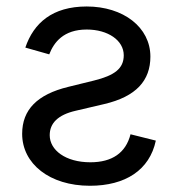

<svg xmlns="http://www.w3.org/2000/svg" viewBox="-20 -573 563 604"><path d="M59.7 -423.3 134.9 -402C149.5 -439.6 179.7 -480.1 252.8 -480.1C319.6 -480.1 369.3 -446 369.3 -399.1C369.3 -357.2 340.2 -335.6 275.6 -319.6L194.6 -299.7C97.3 -275.9 49.7 -228 49.7 -152C49.7 -57.9 136 11.4 262.8 11.4C374.3 11.4 450.6 -38 470.2 -130.7L390.6 -150.6C375.7 -92 332.7 -62.5 264.2 -62.5C186.1 -62.5 136.4 -100.9 136.4 -147.7C136.4 -185.4 162.3 -211.6 217.3 -224.4L308.2 -245.7C408.4 -269.2 453.1 -319.6 453.1 -394.9C453.1 -487.2 367.9 -552.6 252.8 -552.6C144.9 -552.6 85.9 -500.7 59.7 -423.3Z"/></svg>

Font: Margiela Sans
Style: Regular
Weight: 400
Designer: Stefan Endress, Andreas Faust
Version: Version 1.100;FEAKit 1.0